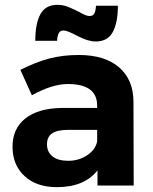

<svg xmlns="http://www.w3.org/2000/svg" viewBox="-20 -773 636 800"><path d="M384.8 -231.9H264.2Q219.2 -231.9 197.5 -217.5Q175.8 -203.1 175.8 -171.6Q175.8 -140.1 198.5 -121.6Q221.2 -103 264.6 -103Q308.1 -103 343 -126Q377.9 -148.9 384.8 -184.1ZM384.8 -333Q384.8 -422.9 262.7 -422.9Q197.3 -422.9 112.8 -376L64.9 -481.9Q128.9 -514.2 185.1 -529.1Q241.2 -543.9 308.1 -543.9Q416 -543.9 475.6 -492.9Q535.2 -441.9 536.1 -351.1L537.1 0H386.2V-63Q331.5 6.8 216.8 6.8Q131.8 6.8 82 -39.6Q32.2 -85.9 32.2 -161.6Q32.2 -237.3 85.7 -279.5Q139.2 -321.8 236.8 -323.2H384.8ZM378.9 -600.1Q346.7 -600.1 303.2 -623Q259.8 -646 245.4 -646Q231 -646 225.1 -635.5Q219.2 -625 217.8 -603H127Q127 -674.8 148.4 -713.9Q169.9 -752.9 219.2 -752.9Q241.2 -752.9 261 -745.4Q280.8 -737.8 308.1 -724.1Q338.9 -706.1 353 -706.1Q367.2 -706.1 373 -717Q378.9 -728 379.9 -749H471.2Q471.2 -678.2 449.7 -639.2Q428.2 -600.1 378.9 -600.1Z"/></svg>

Font: Montserrat-SemiBold
Style: Regular
Weight: 600
Designer: Julieta Ulanovsky
Foundry: Julieta Ulanovsky
Version: Version 6.001